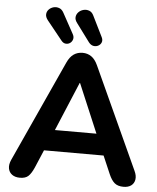

<svg xmlns="http://www.w3.org/2000/svg" viewBox="-62 -1006 874 1067"><g transform="rotate(5 375.0 -472.0)"><path d="M89.2 8.5Q62.2 8.5 45.2 -4Q28.2 -16.5 24.4 -37.8Q20.5 -59 32.2 -85.5L290.5 -651.2Q305.5 -684.2 327 -698.9Q348.5 -713.5 376.5 -713.5Q403.8 -713.5 425.1 -698.9Q446.5 -684.2 461.5 -651.2L720.5 -85.5Q733.2 -58.8 729.6 -37.1Q726 -15.5 709.6 -3.5Q693.2 8.5 667.2 8.5Q634.8 8.5 616.9 -6.9Q599 -22.2 585 -55L524.2 -196.2L584.8 -155H166.5L227 -196.2L167 -55Q152.2 -21.5 136.2 -6.5Q120.2 8.5 89.2 8.5ZM374.5 -545.2 244 -234.2 217 -272.5H534.2L508 -234.2L376.5 -545.2ZM406.2 -774.5 331.2 -875.8Q317.8 -893.5 319.9 -909.2Q322 -925 333.2 -936.2Q344.5 -947.5 360.8 -951.5Q377 -955.5 392.6 -949.6Q408.2 -943.8 417 -925L474.2 -809.2Q482 -793.5 476.9 -780.5Q471.8 -767.5 459.2 -761Q446.8 -754.5 432.2 -757.1Q417.8 -759.8 406.2 -774.5ZM253.2 -770.8 168.5 -876Q154.5 -893.5 155.4 -909.1Q156.2 -924.8 166.9 -936Q177.5 -947.2 193 -951.4Q208.5 -955.5 224.2 -950.1Q240 -944.8 250 -926.2L312.5 -812Q320.8 -797 316.9 -783.5Q313 -770 302.2 -762.4Q291.5 -754.8 277.8 -756Q264 -757.2 253.2 -770.8Z"/></g></svg>

Font: Nunito ExtraLight
Style: Regular
Weight: 200
Designer: Vernon Adams
Foundry: Vernon Adams
Version: Version 3.602;April 4, 2023;FontCreator 14.0.0.2856 64-bit